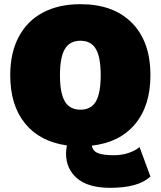

<svg xmlns="http://www.w3.org/2000/svg" viewBox="-20 -690 769 919"><path d="M648 14 700 155Q643 209 507 209Q402 209 349 163.5Q296 118 296 45Q296 32 300 6Q171 -12 100 -99Q29 -186 29 -330Q29 -437 69.5 -513.5Q110 -590 185.5 -630Q261 -670 365 -670Q523 -670 611.5 -580.5Q700 -491 700 -330Q700 -184 626.5 -96Q553 -8 420 7Q423 32 448 42.5Q473 53 525 53Q563 53 595.5 42Q628 31 648 14ZM267 -330Q267 -244 290.5 -204.5Q314 -165 365 -165Q416 -165 439 -204.5Q462 -244 462 -330Q462 -416 439 -455.5Q416 -495 365 -495Q314 -495 290.5 -455.5Q267 -416 267 -330Z"/></svg>

Font: Work Sans Black
Style: Regular
Weight: 900
Designer: Wei Huang
Foundry: Wei Huang
Version: Version 1.500